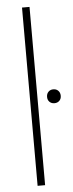

<svg xmlns="http://www.w3.org/2000/svg" viewBox="-56 -838 331 867"><g transform="rotate(-5 109.0 -404.0)"><path d="M78.5 0V-808H112.5V0ZM187 -365Q173.5 -365 164.8 -373.5Q156 -382 156 -396Q156 -410.5 164.8 -419.2Q173.5 -428 187 -428Q200.5 -428 209.2 -419.2Q218 -410.5 218 -396Q218 -382 209.2 -373.5Q200.5 -365 187 -365Z"/></g></svg>

Font: Encode Sans Semi Condensed Thin
Style: Regular
Weight: 100
Width: 4
Designer: Multiple Designers
Foundry: Impallari Type
Version: Version 3.000; ttfautohint (v1.8.3) -l 8 -r 50 -G 200 -x 14 